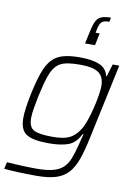

<svg xmlns="http://www.w3.org/2000/svg" viewBox="-109 -845 810 1119"><g transform="rotate(10 296.0 -285.5)"><path d="M188 206Q138 206 83 204Q28 202 -5 198L4 158Q45 161 93 163Q141 165 179 165Q240 165 277.5 155Q315 145 337.5 123.5Q360 102 373 68Q386 34 398 -13Q402 -29 407 -48.5Q412 -68 415 -80H410Q383 -25 339 -9Q295 7 223 7Q131 7 92 -17.5Q53 -42 53 -113Q53 -139 58 -174.5Q63 -210 72 -255Q89 -335 107 -386Q125 -437 151 -466Q177 -495 217 -506.5Q257 -518 317 -518Q390 -518 433 -500Q476 -482 486 -437H490L512 -510H551L457 -71Q441 7 422.5 60Q404 113 376 145Q348 177 303 191.5Q258 206 188 206ZM238 -34Q305 -34 338.5 -50.5Q372 -67 397 -105Q412 -127 425 -164.5Q438 -202 448 -243Q458 -284 463.5 -319.5Q469 -355 469 -373Q469 -429 436 -452.5Q403 -476 328 -476Q275 -476 241 -468.5Q207 -461 185.5 -438.5Q164 -416 149 -372Q134 -328 118 -255Q109 -211 103.5 -177.5Q98 -144 98 -120Q98 -66 129.5 -50Q161 -34 238 -34ZM332 -603 349 -681Q357 -719 368 -740Q379 -761 399.5 -769Q420 -777 455 -777L450 -752Q416 -752 404 -739.5Q392 -727 385 -692L382 -675H406L391 -603Z"/></g></svg>

Font: Saira ExtraLight
Style: Italic
Weight: 200
Italic angle: -12°
Designer: Hector Gatti with collaboration of the Omnibus-Type team
Foundry: Omnibus-Type
Version: Version 1.100; ttfautohint (v1.8.3)